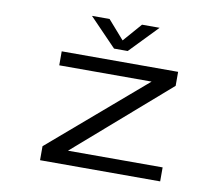

<svg xmlns="http://www.w3.org/2000/svg" viewBox="-76 -773 1002 865"><g transform="rotate(10 425.0 -340.5)"><path d="M586.5 -681 463 -553H400.5L277 -681H357.5L432 -596L506 -681ZM276 -64H709V0H159.5V-64L593 -436H170.5V-500H703V-436Z"/></g></svg>

Font: League Mono Wide Light
Style: Regular
Weight: 300
Width: 8
Designer: Tyler Finck
Foundry: The League of Moveable Type / Tyler Finck
Version: Version 2.210